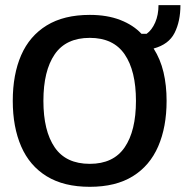

<svg xmlns="http://www.w3.org/2000/svg" viewBox="-20 -720 727 752"><path d="M331.7 11.7Q230 11.7 162.9 -29.6Q95.8 -70.8 62.9 -146.7Q30 -222.5 30 -325Q30 -428.3 62.9 -503.8Q95.8 -579.2 162.9 -620.4Q230 -661.7 331.7 -661.7Q400 -661.7 451.2 -641.7Q502.5 -621.7 534.2 -587.5H554.2Q575 -602.5 587.9 -632.1Q600.8 -661.7 600.8 -700H686.7Q686.7 -636.7 663.8 -591.2Q640.8 -545.8 581.7 -530Q608.3 -488.3 620.4 -437.1Q632.5 -385.8 632.5 -325Q632.5 -222.5 599.6 -146.7Q566.7 -70.8 500 -29.6Q433.3 11.7 331.7 11.7ZM331.7 -78.3Q424.2 -78.3 468.3 -142.9Q512.5 -207.5 512.5 -325Q512.5 -442.5 468.3 -507.1Q424.2 -571.7 331.7 -571.7Q238.3 -571.7 194.2 -507.1Q150 -442.5 150 -325Q150 -207.5 194.2 -142.9Q238.3 -78.3 331.7 -78.3Z"/></svg>

Font: Familjen Grotesk GF Medium
Style: Regular
Weight: 500
Designer: Anders Wikstroem, Jonas Baeckman, Matilda Gysing, Kristian Moeller
Foundry: Familjen STHLM AB
Version: Version 2.000; Beta; Release 4; Build 6